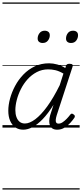

<svg xmlns="http://www.w3.org/2000/svg" viewBox="-20 -1030 663 1550"><path d="M168 17Q131 17 104 -1.5Q77 -20 62 -54.5Q47 -89 47 -136Q47 -182 61 -234Q75 -286 102 -336.5Q129 -387 169 -428.5Q209 -470 261 -494.5Q313 -519 376 -519Q408 -519 442.5 -509.5Q477 -500 507 -481L512 -497Q516 -508 522.5 -511.5Q529 -515 542 -515Q560 -515 565 -508Q570 -501 565 -489L438 -100Q431 -77 430 -62Q429 -47 434.5 -39.5Q440 -32 452 -32Q469 -32 485.5 -43Q502 -54 518 -70.5Q534 -87 546 -103Q552 -111 558 -112.5Q564 -114 573 -107Q583 -101 584 -94Q585 -87 581 -80Q569 -62 548.5 -39Q528 -16 501 0.5Q474 17 442 17Q419 17 404.5 8Q390 -1 383.5 -17Q377 -33 377.5 -54Q378 -75 385 -100Q392 -120 398.5 -141.5Q405 -163 412 -184Q368 -113 325 -68.5Q282 -24 242.5 -3.5Q203 17 168 17ZM104 -141Q104 -109 113 -84.5Q122 -60 139 -46.5Q156 -33 181 -33Q219 -33 265 -67.5Q311 -102 361 -170.5Q411 -239 462 -342L492 -436Q456 -457 426.5 -463.5Q397 -470 369 -470Q319 -470 277 -448Q235 -426 203 -390.5Q171 -355 149 -311.5Q127 -268 115.5 -223.5Q104 -179 104 -141ZM324 -683Q307 -683 295.5 -692Q284 -701 284 -719Q284 -743 299 -762.5Q314 -782 341 -782Q359 -782 370.5 -773Q382 -764 382 -745Q382 -722 367 -702.5Q352 -683 324 -683ZM553 -683Q535 -683 524 -692Q513 -701 513 -719Q513 -743 527.5 -762.5Q542 -782 570 -782Q588 -782 599 -773Q610 -764 610 -745Q610 -722 595.5 -702.5Q581 -683 553 -683ZM0 490H623V500H0ZM0 -20H623V0H0ZM0 -505H623V-500H0ZM0 -1010H623V-1000H0Z"/></svg>

Font: Playwrite AU TAS Guides
Style: Regular
Weight: 400
Designer: Veronika Burian, José Scaglione
Foundry: TypeTogether
Version: Version 1.003